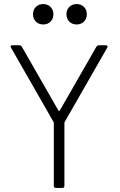

<svg xmlns="http://www.w3.org/2000/svg" viewBox="-20 -922 588 942"><path d="M243 -323 34 -688Q32 -692 32 -694Q32 -700 41 -700H75Q82 -700 87 -693L267 -379Q268 -378 270 -378Q272 -378 273 -379L453 -693Q458 -700 465 -700H499Q505 -700 507 -696.5Q509 -693 506 -688L297 -323Q296 -322 296 -318V-10Q296 0 286 0H254Q244 0 244 -10V-318Q244 -322 243 -323ZM306 -852Q306 -874 320 -888Q334 -902 356 -902Q378 -902 392 -888Q406 -874 406 -852Q406 -830 392 -816Q378 -802 356 -802Q334 -802 320 -816Q306 -830 306 -852ZM142 -852Q142 -874 156 -888Q170 -902 192 -902Q214 -902 228 -888Q242 -874 242 -852Q242 -830 228 -816Q214 -802 192 -802Q170 -802 156 -816Q142 -830 142 -852Z"/></svg>

Font: Barlow Light
Style: Regular
Weight: 300
Designer: Jeremy Tribby
Foundry: Tribby Type
Version: Version 1.422